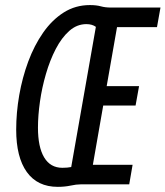

<svg xmlns="http://www.w3.org/2000/svg" viewBox="-20 -723 649 753"><path d="M206.5 9.8Q127 9.8 85.2 -48.3Q43.5 -106.4 43.5 -214.4Q43.5 -280.8 55.4 -349.6Q67.4 -418.5 90.8 -481.7Q114.3 -544.9 149.2 -595Q184.1 -645 230 -674.1Q275.9 -703.1 332.5 -703.1Q357.9 -703.1 375.5 -698.2Q392.6 -693.4 415 -693.4H609.4L595.7 -616.7H439L398.4 -385.3H525.4L511.7 -309.1H384.8L344.2 -76.7H500L486.8 0H296.4Q279.3 0 256.8 4.9Q233.9 9.8 206.5 9.8ZM224.6 -64.9Q244.6 -64.9 259.3 -67.9L356 -617.7Q341.3 -628.4 318.8 -628.4Q281.7 -628.4 251.7 -601.8Q221.7 -575.2 198.7 -531Q175.8 -486.8 160.2 -433.1Q144.5 -379.4 136.7 -324.5Q128.9 -269.5 128.9 -222.2Q128.9 -146 153.3 -105.5Q177.7 -64.9 224.6 -64.9Z"/></svg>

Font: CaskaydiaCove NFP SemiLight
Style: Italic
Weight: 350
Italic angle: -10°
Designer: Aaron Bell
Foundry: Saja Typeworks
Version: Version 2111.001; VTT 6.35;Nerd Fonts 3.1.1